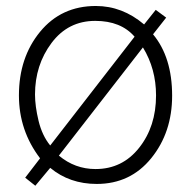

<svg xmlns="http://www.w3.org/2000/svg" viewBox="-20 -586 626 629"><path d="M144.5 -36.1 95.7 22.5 62.5 -3.9 111.3 -67.4Q42 -158.2 42 -273.4Q42 -397.5 111.3 -481.9Q180.7 -566.4 293.9 -566.4Q380.9 -566.4 452.1 -505.9L490.2 -553.7L524.4 -528.3L481.4 -473.6Q543.9 -398.4 543.9 -272.5Q543.9 -152.3 475.6 -67.9Q407.2 16.6 296.9 16.6Q208 16.6 144.5 -36.1ZM448.2 -430.7 172.9 -76.2Q225.6 -32.2 293 -32.2Q380.9 -32.2 436 -102.1Q491.2 -171.9 491.2 -273.4Q491.2 -360.4 448.2 -430.7ZM144.5 -109.4 420.9 -465.8Q376 -517.6 292 -517.6Q203.1 -517.6 148.9 -445.3Q94.7 -373 94.7 -276.4Q94.7 -238.3 106.4 -189.9Q118.2 -141.6 144.5 -109.4Z"/></svg>

Font: Thabit
Style: Regular
Weight: 500
Designer: Regenerated by Nadim Shaikli
Foundry: MAK Alagha
Version: 0.01